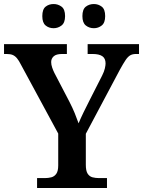

<svg xmlns="http://www.w3.org/2000/svg" viewBox="-22 -933 710 953"><path d="M162 0V-49H200Q218 -49 233 -53Q248 -57 257.5 -70.5Q267 -84 267 -112V-270L82 -612Q72 -632 62.5 -643.5Q53 -655 41.5 -660Q30 -665 11 -665H-2V-714H310V-665H286Q257 -665 244.5 -653.5Q232 -642 232 -625Q232 -612 237 -597.5Q242 -583 248 -571L322 -429Q338 -398 349 -371Q360 -344 368 -321Q378 -345 393 -376Q408 -407 425 -440L485 -558Q495 -578 498.5 -593.5Q502 -609 502 -618Q502 -643 486 -654Q470 -665 438 -665H413V-714H668V-665H652Q636 -665 624.5 -658.5Q613 -652 601.5 -635Q590 -618 573 -587L404 -269V-115Q404 -85 413 -71Q422 -57 437 -53Q452 -49 470 -49H509V0ZM444 -793Q421 -793 404 -806.5Q387 -820 387 -853Q387 -887 404 -900Q421 -913 444 -913Q466 -913 483 -900Q500 -887 500 -853Q500 -820 483 -806.5Q466 -793 444 -793ZM244 -793Q221 -793 204.5 -806.5Q188 -820 188 -853Q188 -887 204.5 -900Q221 -913 244 -913Q266 -913 283.5 -900Q301 -887 301 -853Q301 -820 283.5 -806.5Q266 -793 244 -793Z"/></svg>

Font: Noto Serif Kannada SemiBold
Style: Regular
Weight: 600
Version: Version 2.003